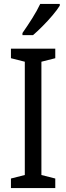

<svg xmlns="http://www.w3.org/2000/svg" viewBox="-20 -1014 340 983"><path d="M263 -51H36V-100L107 -118V-698L36 -716V-765H263V-716L192 -698V-118L263 -100ZM286 -985Q273 -964 249 -935.5Q225 -907 197.5 -879.5Q170 -852 149 -834H95V-845Q121 -882 145.5 -921Q170 -960 186 -994H286Z"/></svg>

Font: Noto Sans Tamil UI Condensed
Style: Regular
Weight: 400
Width: 3
Designer: Jelle Bosma - Monotype Design Team
Foundry: Monotype Imaging Inc.
Version: Version 2.004; ttfautohint (v1.8.4.7-5d5b)